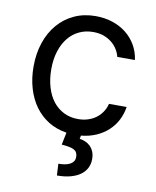

<svg xmlns="http://www.w3.org/2000/svg" viewBox="-85 -619 729 898"><g transform="rotate(10 279.0 -170.0)"><path d="M322.4 25.6Q336.3 27.7 349.6 33.2Q362.9 38.7 373.2 48.8Q383.5 58.9 389.9 73.9Q396.3 88.8 396.3 109.4Q396.3 132.5 386.7 151.5Q377.1 170.5 358.5 184.1Q339.8 197.8 312 205.4Q284.1 213.1 247.2 213.1L244.3 157.7Q261 157.7 275 155.2Q289.1 152.7 299.2 147.2Q309.3 141.7 315.2 133.2Q321 124.6 321 112.2Q321 100.1 316.6 92Q312.1 83.8 302.9 78.8Q293.7 73.9 279.1 71.2Q264.6 68.5 244.3 66.8L256.4 8.2Q208.1 0.7 170.1 -22.7Q132.1 -46.2 105.6 -82.7Q79.2 -119.3 65.2 -166.9Q51.1 -214.5 51.1 -269.9Q51.1 -332.4 68.7 -384.2Q86.3 -436.1 118.6 -473.5Q150.9 -511 196.2 -531.8Q241.5 -552.6 296.9 -552.6Q340.2 -552.6 377.3 -540.3Q414.4 -528.1 442.6 -505.7Q470.9 -483.3 489.2 -451.9Q507.5 -420.5 512.8 -382.1H429Q424.4 -400.9 413.7 -418Q403.1 -435 386.5 -448.3Q370 -461.6 348 -469.5Q326 -477.3 298.3 -477.3Q261.7 -477.3 231.5 -462.7Q201.3 -448.2 179.9 -421.3Q158.4 -394.5 146.7 -356.9Q134.9 -319.2 134.9 -272.7Q134.9 -225.5 146.5 -186.8Q158 -148.1 179.3 -120.9Q200.6 -93.8 230.8 -78.8Q261 -63.9 298.3 -63.9Q322.8 -63.9 344.1 -70.5Q365.4 -77.1 382.3 -89.3Q399.1 -101.6 411.2 -119.1Q423.3 -136.7 429 -159.1H512.8Q507.8 -125.7 492.9 -96.6Q478 -67.5 454 -45.1Q430 -22.7 397.5 -8.3Q365.1 6 325.6 9.9Z"/></g></svg>

Font: Fast_Sans-Dotted
Style: Regular
Weight: 400
Version: Version 3.018